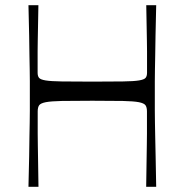

<svg xmlns="http://www.w3.org/2000/svg" viewBox="-20 -720 712 740"><path d="M89.7 0Q91.7 -72 92.4 -118Q93 -164 93.5 -194.5Q94 -225 94.5 -247.5Q95 -270 95 -293.5Q95 -317 95 -350Q95 -383 95 -406.5Q95 -430 94.5 -452.5Q94 -475 93.5 -505.5Q93 -536 92.4 -582Q91.7 -628 89.7 -700H128Q127 -650.3 126.5 -617.3Q126 -584.3 125.5 -562.1Q125 -540 125 -522.2Q125 -504.4 125 -485.5Q125 -466.6 125 -439.6Q125 -426.7 130.5 -420Q136 -413.3 156 -410Q176 -406.7 218.5 -406.1Q261 -405.4 335.9 -405.4Q410.7 -405.4 453.2 -406.1Q495.7 -406.7 515.7 -410Q535.7 -413.3 541.2 -420Q546.7 -426.7 546.7 -439.6Q546.7 -466.6 546.7 -485.5Q546.7 -504.4 546.7 -522.2Q546.7 -540 546.2 -562.1Q545.7 -584.3 545.2 -617.3Q544.7 -650.3 543.7 -700H582Q580 -628 579.4 -582Q578.7 -536 578.2 -505.5Q577.7 -475 577.2 -452.5Q576.7 -430 576.7 -406.5Q576.7 -383 576.7 -350Q576.7 -317 576.7 -293.5Q576.7 -270 577.2 -247.5Q577.7 -225 578.2 -194.5Q578.7 -164 579.8 -118Q580.9 -72 582 0H543.4Q544.4 -59.6 544.9 -98.1Q545.4 -136.6 545.9 -161.8Q546.4 -187 546.4 -205.9Q546.4 -224.7 546.4 -244.1Q546.4 -263.4 546.4 -290.7Q546.4 -306 540.9 -314.1Q535.4 -322.1 515.4 -326.1Q495.4 -330 453 -330.9Q410.6 -331.7 335.9 -331.7Q261.1 -331.7 218.7 -330.9Q176.3 -330 156.3 -326.1Q136.3 -322.1 130.8 -314.1Q125.3 -306 125.3 -290.7Q125.3 -263.4 125.3 -244.1Q125.3 -224.7 125.3 -205.9Q125.3 -187 125.8 -161.8Q126.3 -136.6 126.8 -98.1Q127.3 -59.6 128.3 0Z"/></svg>

Font: Ojuju ExtraLight
Style: Regular
Weight: 200
Designer: Chisaokwu Joboson, Mirko Velimirovic
Foundry: Udi Foundry
Version: Version 1.000